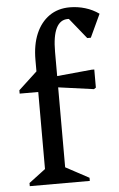

<svg xmlns="http://www.w3.org/2000/svg" viewBox="-55 -815 528 854"><g transform="rotate(-5 209.5 -388.5)"><path d="M43 0V-14L133 -82L117 -54V-449L160 -414H34V-429L117 -506V-557Q117 -625 138 -674Q159 -723 197.5 -750Q236 -777 289 -777Q324 -777 357.5 -767Q391 -757 419 -737L371 -634H355L259 -753H341V-690Q328 -710 313 -718Q298 -726 276 -726Q242 -726 224.5 -691Q207 -656 207 -585V-52L192 -78L311 -14V0ZM365 -405 184 -430V-475L362 -492H374V-411Z"/></g></svg>

Font: Platypi Light
Style: Regular
Weight: 300
Designer: David Sargent
Foundry: Bolt Cutter Type
Version: Version 1.200